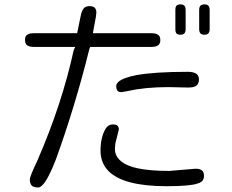

<svg xmlns="http://www.w3.org/2000/svg" viewBox="-20 -794 1040 859"><path d="M810.5 -749Q810.5 -762.7 804.7 -768.6Q798.8 -774.4 787.1 -774.4Q775.4 -774.4 770 -769Q764.6 -763.7 764.6 -749V-664.1Q764.6 -649.4 770 -644Q775.4 -638.7 787.1 -638.7Q798.8 -638.7 804.7 -644.5Q810.5 -650.4 810.5 -664.1ZM877 -768.6Q871.1 -762.7 871.1 -749V-664.1Q871.1 -650.4 877 -644.5Q882.8 -638.7 894.5 -638.7Q906.2 -638.7 912.1 -644.5Q918 -650.4 918 -664.1V-749Q918 -762.7 912.1 -768.6Q906.2 -774.4 894.5 -774.4Q882.8 -774.4 877 -768.6ZM383.8 -584H656.2Q689.5 -584 695.3 -602.5Q697.3 -607.4 697.3 -614.3Q697.3 -628.9 690.4 -635.7Q680.7 -645.5 656.2 -645.5H395.5L409.2 -719.7L411.1 -737.3Q411.1 -752 403.8 -759.3Q396.5 -766.6 380.4 -766.6Q364.3 -766.6 355.5 -757.8Q345.7 -747.1 340.8 -721.7L325.2 -645.5H131.8Q99.6 -645.5 93.8 -627.9Q91.8 -622.1 91.8 -616.2Q91.8 -610.4 92.8 -605.5Q94.7 -598.6 98.6 -593.8Q108.4 -584 131.8 -584H316.4L309.6 -569.3Q257.8 -330.1 147.5 -76.2Q147.5 -76.2 147.5 -76.2Q113.3 -3.9 113.3 8.8Q113.3 33.2 128.9 41Q137.7 44.9 151.4 44.9Q159.2 44.9 170.9 33.2Q182.6 21.5 198.2 -8.3Q213.9 -38.1 230.5 -82Q316.4 -319.3 379.9 -575.2ZM870.1 -438.5Q870.1 -459 853.5 -466.8Q840.8 -472.7 820.3 -472.7Q671.9 -472.7 590.8 -458Q528.3 -446.3 507.8 -425.8Q500 -418 500 -408.2Q500 -386.7 514.6 -382.8Q518.6 -381.8 523.4 -381.8L552.7 -386.7Q628.9 -404.3 734.4 -404.3L823.2 -402.3Q857.4 -402.3 866.2 -419.9Q870.1 -426.8 870.1 -438.5ZM854.5 -39.1 737.3 -29.3Q651.4 -29.3 595.7 -41Q505.9 -60.5 495.1 -115.2Q494.1 -122.1 494.1 -128.9Q494.1 -129.9 496.1 -152.3L511.7 -214.8Q511.7 -225.6 505.9 -231.4Q500 -237.3 484.4 -237.3Q464.8 -237.3 452.1 -217.8Q429.7 -177.7 429.7 -121.1Q429.7 -64.5 465.8 -28.3Q533.2 39.1 725.6 39.1Q828.1 39.1 863.3 27.3Q877 23.4 884.8 15.6Q892.6 7.8 892.6 -7.3Q892.6 -22.5 884.3 -30.8Q876 -39.1 854.5 -39.1Z"/></svg>

Font: FakePearl
Style: ExtraLight
Weight: 300
Version: Version 1.2